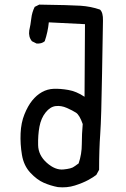

<svg xmlns="http://www.w3.org/2000/svg" viewBox="-20 -801 540 824"><path d="M228.5 2Q197.3 -3.9 168 -16.6Q138.7 -29.3 110.4 -59.6Q82 -89.8 74.2 -136.2Q66.4 -182.6 68.4 -228.5Q70.3 -274.4 85 -310.5Q99.6 -346.7 118.2 -369.6Q136.7 -392.6 160.2 -405.8Q183.6 -418.9 210.9 -419.9Q238.3 -420.9 272.9 -415Q307.6 -409.2 342.8 -385.7L344.7 -697.3L189.5 -705.1Q185.5 -664.1 171.9 -624Q158.2 -612.3 136.7 -614.3L117.2 -624Q101.6 -642.6 105.5 -669.9Q111.3 -695.3 114.3 -721.7Q117.2 -748 128.9 -771.5L148.4 -781.2Q281.2 -779.3 325.7 -776.4Q370.1 -773.4 409.2 -759.8Q422.9 -747.1 421.9 -712.4Q420.9 -677.7 418 -485.8Q415 -293.9 410.2 -226.6Q405.3 -159.2 405.3 -72.3L393.6 -50.8Q381.8 -41 358.4 -28.3Q335 -15.6 301.3 -4.9Q267.6 5.9 228.5 2ZM297.9 -85.9 317.4 -99.6Q331.1 -139.6 331.1 -182.6Q331.1 -225.6 335 -268.6Q321.3 -307.6 306.2 -317.4Q291 -327.1 266.6 -337.9Q242.2 -348.6 218.8 -345.7Q195.3 -342.8 175.8 -318.4Q156.2 -293.9 149.4 -257.8Q142.6 -221.7 143.6 -178.2Q144.5 -134.8 180.7 -102.5Q216.8 -70.3 252 -73.7Q287.1 -77.1 297.9 -85.9Z"/></svg>

Font: JasonHandwriting1
Style: Regular
Weight: 400
Version: Version 1.48.20